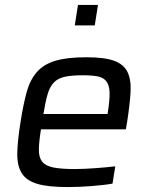

<svg xmlns="http://www.w3.org/2000/svg" viewBox="-20 -750 599 778"><path d="M49 0ZM253 8Q175 8 131 -5Q87 -18 68 -48.5Q49 -79 50 -129.5Q51 -180 63 -254Q74 -325 87.5 -375Q101 -425 128.5 -457Q156 -489 203.5 -503.5Q251 -518 330 -518Q404 -518 443 -503.5Q482 -489 497 -457.5Q512 -426 509 -376Q506 -326 495 -255L490 -226H146Q138 -176 137.5 -144.5Q137 -113 150.5 -95.5Q164 -78 195.5 -71.5Q227 -65 284 -65Q302 -65 323 -66Q344 -67 365.5 -68.5Q387 -70 408 -72Q429 -74 447 -76L436 -6Q420 -3 398 -0.5Q376 2 351.5 4Q327 6 302 7Q277 8 253 8ZM416 -288 417 -296Q425 -346 424 -375.5Q423 -405 411 -420.5Q399 -436 375.5 -440.5Q352 -445 316 -445Q271 -445 243 -439Q215 -433 198.5 -416Q182 -399 173 -368.5Q164 -338 156 -288ZM283 -647ZM283 -647 296 -730H377L364 -647Z"/></svg>

Font: Azeri Sans
Style: Italic
Weight: 400
Designer: Hector Gatti & Omnibus-Type (original fonts) / Cristiano Sobral (main changes and remastering)
Foundry: Omnibus-Type
Version: Version 0.07;August 21, 2020;FontCreator 13.0.0.2681 64-bit;